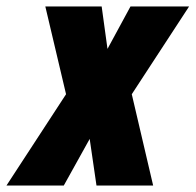

<svg xmlns="http://www.w3.org/2000/svg" viewBox="-73 -573 604 593"><path d="M-53 0H124L204 -144L225 0H400L334 -282L511 -553H330L259 -422L241 -553H67L131 -282Z"/></svg>

Font: Noto Sans UI Condensed Black
Style: Italic
Weight: 900
Width: 3
Italic angle: -192°
Designer: Monotype Design Team
Foundry: Monotype Imaging Inc.
Version: Version 1.901